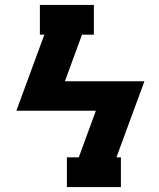

<svg xmlns="http://www.w3.org/2000/svg" viewBox="-20 -755 640 775"><path d="M250 0V-120H298L367 -308H46L159 -615H141V-735H359V-615H311L242 -427H563L450 -120H468V0Z"/></svg>

Font: Iosevka Slab HvExObl
Style: Regular
Weight: 900
Width: 7
Italic angle: -9°
Monospace: yes
Designer: Belleve Invis
Foundry: Belleve Invis
Version: Version 11.1.1; ttfautohint (v1.8.3)